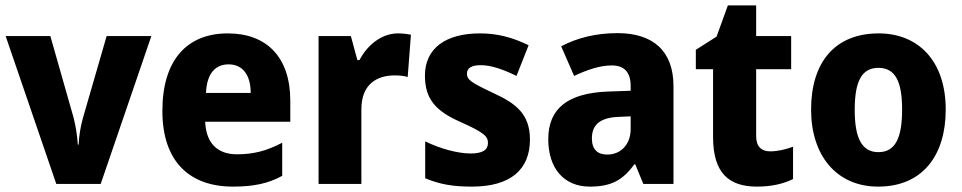

<svg xmlns="http://www.w3.org/2000/svg" viewBox="-20 -683 3572 713"><path d="M189 0H354L542 -549H376L288 -245C279 -212 273 -177 272 -146H269C267 -179 261 -216 253 -247L167 -549H1Z M826 -559C676 -559 583 -462 583 -271C583 -84 683 10 845 10C923 10 977 -2 1028 -30V-153C971 -123 922 -110 860 -110C785 -110 745 -154 742 -231H1058V-309C1058 -470 971 -559 826 -559ZM829 -444C883 -444 911 -402 911 -338H745C748 -413 782 -444 829 -444Z M1458 -559C1394 -559 1342 -512 1315 -460H1307L1283 -549H1163V0H1322V-277C1322 -370 1379 -403 1446 -403C1464 -403 1483 -401 1494 -397L1506 -554C1492 -557 1473 -559 1458 -559Z M1948 -165C1948 -259 1896 -299 1813 -337C1728 -377 1714 -387 1714 -410C1714 -430 1731 -441 1765 -441C1806 -441 1851 -424 1898 -401L1943 -515C1881 -545 1826 -559 1762 -559C1637 -559 1558 -505 1558 -402C1558 -314 1600 -270 1688 -231C1780 -190 1792 -176 1792 -152C1792 -127 1773 -113 1728 -113C1680 -113 1614 -131 1559 -158V-21C1614 2 1664 10 1732 10C1876 10 1948 -53 1948 -165Z M2273 -560C2193 -560 2122 -542 2064 -511L2112 -401C2163 -425 2209 -440 2252 -440C2297 -440 2322 -416 2322 -364V-346L2236 -343C2092 -337 2016 -283 2016 -166C2016 -57 2075 10 2170 10C2252 10 2293 -15 2336 -73H2339L2369 0H2481V-363C2481 -494 2405 -560 2273 -560ZM2277 -249 2322 -251V-204C2322 -145 2284 -109 2235 -109C2200 -109 2178 -127 2178 -169C2178 -217 2205 -246 2277 -249Z M2840 -121C2807 -121 2788 -139 2788 -178V-426H2918V-549H2788V-663H2683L2641 -547L2564 -498V-426H2628V-174C2628 -38 2689 10 2791 10C2847 10 2890 -1 2925 -18V-138C2896 -128 2869 -121 2840 -121Z M3492 -276C3492 -458 3389 -559 3243 -559C3080 -559 2992 -451 2992 -276C2992 -105 3087 10 3241 10C3406 10 3492 -106 3492 -276ZM3154 -275C3154 -381 3180 -431 3242 -431C3305 -431 3330 -380 3330 -276C3330 -171 3305 -118 3242 -118C3180 -118 3154 -171 3154 -275Z"/></svg>

Font: Noto Sans Gujarati UI SemiCondensed ExtraBold
Style: Regular
Weight: 800
Width: 4
Designer: Jelle Bosma - Monotype Design Team, Universal Thirst
Foundry: Monotype Imaging Inc.
Version: Version 2.106